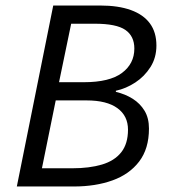

<svg xmlns="http://www.w3.org/2000/svg" viewBox="-20 -676 640 696"><path d="M41 0 173 -656H343Q409 -656 454.5 -639.5Q500 -623 523.5 -591Q547 -559 547 -511Q547 -467 525.5 -433Q504 -399 470.5 -377Q437 -355 400 -347L400 -343Q434 -335 461 -318Q488 -301 504 -274.5Q520 -248 520 -210Q520 -137 484.5 -90.5Q449 -44 387.5 -22Q326 0 248 0ZM194 -378H284Q377 -378 422 -411.5Q467 -445 467 -500Q467 -545 434.5 -567.5Q402 -590 324 -590H238ZM132 -66H242Q304 -66 349.5 -79.5Q395 -93 419.5 -124Q444 -155 444 -206Q444 -256 405.5 -284Q367 -312 294 -312H182Z"/></svg>

Font: SourceCodeVF
Style: Italic
Weight: 200
Italic angle: -11°
Monospace: yes
Designer: Paul D. Hunt, Teo Tuominen
Foundry: Adobe
Version: Version 1.026;hotconv 1.1.0;makeotfexe 2.6.0